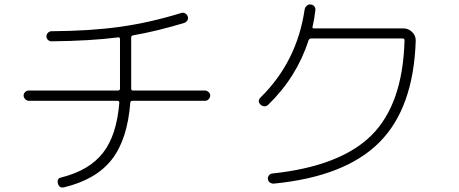

<svg xmlns="http://www.w3.org/2000/svg" viewBox="-20 -801 2040 854"><path d="M108.4 -352.5Q99.6 -352.5 92.3 -359.9Q85 -367.2 85 -376Q85 -384.8 91.8 -391.6Q98.6 -398.4 108.4 -398.4H504.9Q513.7 -398.4 513.7 -407.2V-426.8V-627Q513.7 -630.9 511.7 -633.3Q509.8 -635.7 505.9 -634.8Q383.8 -619.1 209 -617.2Q200.2 -617.2 193.4 -623.5Q186.5 -629.9 186.5 -639.2Q186.5 -648.4 193.4 -655.3Q200.2 -662.1 209 -662.1Q379.9 -663.1 513.2 -681.6Q646.5 -700.2 786.1 -743.2Q794.9 -746.1 803.2 -741.7Q811.5 -737.3 814.9 -728Q818.4 -718.8 813.5 -710.4Q808.6 -702.1 799.8 -699.2Q681.6 -663.1 571.3 -643.6Q563.5 -641.6 563.5 -634.8V-426.8V-407.2Q563.5 -398.4 571.3 -398.4H891.6Q900.4 -398.4 907.7 -391.6Q915 -384.8 915 -376Q915 -367.2 908.2 -359.9Q901.4 -352.5 891.6 -352.5H569.3Q560.5 -352.5 559.6 -344.7Q546.9 -180.7 477.1 -91.3Q407.2 -2 264.6 32.2Q243.2 37.1 237.3 14.6Q232.4 -7.8 252.9 -11.7Q377 -43 438 -121.1Q499 -199.2 510.7 -343.8Q510.7 -352.5 502.9 -352.5Z M1172.9 -335Q1166 -328.1 1156.7 -328.1Q1147.5 -328.1 1139.6 -335Q1123 -350.6 1138.7 -367.2Q1300.8 -526.4 1335 -758.8Q1336.9 -768.6 1344.2 -775.4Q1351.6 -782.2 1361.8 -781.2Q1372.1 -780.3 1377.9 -772.9Q1383.8 -765.6 1382.8 -755.9Q1377.9 -713.9 1370.1 -681.6Q1368.2 -674.8 1376 -674.8H1773.4Q1796.9 -674.8 1813.5 -658.2Q1830.1 -641.6 1829.1 -619.1Q1819.3 -320.3 1667.5 -168Q1515.6 -15.6 1199.2 15.6Q1189.5 16.6 1181.2 11.2Q1172.9 5.9 1171.9 -3.9Q1169.9 -12.7 1175.8 -20.5Q1181.6 -28.3 1191.4 -29.3Q1494.1 -61.5 1632.8 -199.7Q1771.5 -337.9 1779.3 -621.1Q1779.3 -629.9 1771.5 -629.9H1364.3Q1356.4 -629.9 1352.5 -622.1Q1299.8 -458 1172.9 -335Z"/></svg>

Font: Rounded-X Mgen+ 1m light
Style: Regular
Weight: 200
Designer: [Source Han Sans]
Ryoko NISHIZUKA  (kana & ideographs); Paul D. Hunt (Latin, Greek & Cyrillic); Wenlong ZHANG  (bopomofo
Version: Version 1.059.20150602